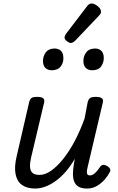

<svg xmlns="http://www.w3.org/2000/svg" viewBox="-20 -1076 686 1112"><path d="M183 16Q136 16 107 -5Q78 -26 70 -68.5Q62 -111 77 -173L149 -485Q154 -503 163.5 -509Q173 -515 193 -515Q221 -515 230.5 -506.5Q240 -498 235 -480L160 -163Q153 -133 154 -110Q155 -87 168 -75Q181 -63 209 -63Q242 -63 276.5 -87.5Q311 -112 346 -155.5Q381 -199 412.5 -258.5Q444 -318 470 -390L488 -485Q493 -503 503 -509Q513 -515 533 -515Q561 -515 570.5 -506.5Q580 -498 575 -480L487 -106Q483 -90 483 -79.5Q483 -69 487.5 -64.5Q492 -60 501 -60Q511 -60 520.5 -66Q530 -72 540 -83.5Q550 -95 560 -110Q567 -120 577.5 -121Q588 -122 602 -114Q615 -105 618 -96Q621 -87 615 -78Q605 -58 586.5 -36.5Q568 -15 542 0.5Q516 16 484 16Q451 16 433 4Q415 -8 408.5 -27.5Q402 -47 402.5 -71Q403 -95 407 -119L413 -156Q388 -113 360 -81Q332 -49 302 -27.5Q272 -6 242 5Q212 16 183 16ZM279 -669Q257 -669 243 -682.5Q229 -696 229 -723Q229 -751 245.5 -773Q262 -795 296 -795Q319 -795 333 -781.5Q347 -768 347 -740Q348 -712 331 -690.5Q314 -669 279 -669ZM514 -669Q491 -669 477 -682.5Q463 -696 463 -723Q463 -751 479.5 -773Q496 -795 531 -795Q553 -795 567 -781.5Q581 -768 581 -740Q581 -712 565 -690.5Q549 -669 514 -669ZM390 -827Q381 -827 367.5 -837.5Q354 -848 354 -858Q354 -864 356.5 -869.5Q359 -875 363 -881L482 -1037Q490 -1048 496.5 -1052Q503 -1056 511 -1056Q521 -1056 534 -1048.5Q547 -1041 556 -1030.5Q565 -1020 565 -1008Q565 -1001 562 -996Q559 -991 553 -985L417 -842Q402 -827 390 -827Z"/></svg>

Font: Playwrite AT
Style: Italic
Weight: 400
Italic angle: -13.0072°
Designer: Veronika Burian, José Scaglione
Foundry: TypeTogether
Version: Version 1.002